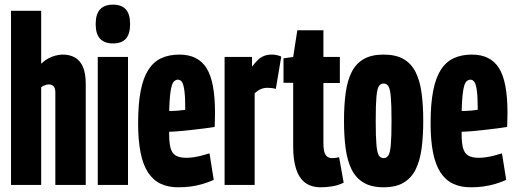

<svg xmlns="http://www.w3.org/2000/svg" viewBox="-20 -786 2191 816"><path d="M26.8 0V-740H155V-515.2Q168.8 -528.6 184.3 -537.1Q199.8 -545.6 216.1 -549.8Q232.5 -554 247 -554Q276.4 -554 298.3 -541.7Q320.2 -529.4 332.3 -502.1Q344.4 -474.9 344.4 -428.8V0H215.2V-393.2Q215.2 -412 207.4 -419.6Q199.6 -427.2 188.2 -427.2Q183.3 -427.2 177.2 -425.7Q171.2 -424.2 165.4 -421.6Q159.5 -419 155 -414.8V0Z M460.1 -601.4Q424.2 -601.4 405.4 -621.4Q386.6 -641.4 386.6 -683.5Q386.6 -726.3 405.4 -746.3Q424.2 -766.3 460.1 -766.3Q496.3 -766.3 514.6 -746.3Q532.9 -726.3 532.9 -683.5Q532.9 -641.4 515 -621.4Q497 -601.4 460.1 -601.4ZM395.5 0V-544H524V0Z M737 10Q694 10 661.8 -5.6Q629.6 -21.2 608.5 -54Q587.4 -86.8 577.2 -138.7Q567 -190.6 567 -262.2Q567 -343.2 577.8 -399.2Q588.6 -455.2 610.5 -489.3Q632.4 -523.4 665.5 -538.7Q698.6 -554 742.6 -554Q821.4 -554 857.6 -496.8Q893.8 -439.6 893.8 -306.8Q893.8 -298.2 893.3 -278.3Q892.8 -258.4 892.4 -246.6Q875.2 -243.6 850.5 -240.4Q825.8 -237.2 798.5 -234.2Q771.2 -231.2 745 -228.8Q718.8 -226.4 699 -226Q699 -222.8 699 -219.9Q699 -217 699 -213.8Q699 -178.8 704.9 -156.9Q710.8 -135 726.6 -125.2Q742.4 -115.4 771.6 -115.4Q787.2 -115.4 803.5 -117.8Q819.8 -120.2 836.7 -124.7Q853.6 -129.2 870.4 -134.2L888.4 -21.4Q864.2 -10.8 840.3 -3.8Q816.4 3.2 791.1 6.6Q765.8 10 737 10ZM699 -314.4Q707.4 -314.4 717.2 -314.7Q727 -315 736.5 -315.8Q746 -316.6 754.1 -317.7Q762.2 -318.8 767.4 -319.4Q767.4 -371.2 763.9 -398.9Q760.4 -426.6 753.6 -437Q746.8 -447.4 736 -447.4Q728.4 -447.4 721.6 -442.1Q714.8 -436.8 710.3 -422.9Q705.8 -409 703 -382.6Q700.2 -356.2 699 -314.4Z M1051.1 -544V-502.6Q1064.6 -520.5 1076.6 -531.8Q1088.5 -543 1102.6 -548.5Q1116.7 -554 1134.8 -554Q1143 -554 1152.8 -552.5Q1162.6 -551 1175.4 -545.6L1152.2 -408.2Q1142.2 -411.2 1132.5 -412Q1122.8 -412.8 1116.6 -412.8Q1102.3 -412.8 1089.7 -407.8Q1077 -402.8 1062.3 -389.5V0H934.5V-544Z M1343.8 10Q1302.6 10 1276.6 -9.9Q1250.6 -29.7 1238.3 -68.3Q1226 -106.8 1226 -162.6V-434H1184.9V-538L1226 -544L1243.6 -657.3H1354.5V-544H1424.4V-433.3H1354.5V-178Q1354.5 -140.7 1363.9 -127.4Q1373.3 -114 1391.4 -114Q1397.9 -114 1405.8 -115Q1413.7 -116 1421.2 -117.9L1440.6 -9.6Q1415 2.8 1389 6.4Q1362.9 10 1343.8 10Z M1442 -272.4Q1442 -338.6 1449.1 -391Q1456.2 -443.4 1474.5 -479.7Q1492.8 -516 1525.8 -535Q1558.8 -554 1610.4 -554Q1662 -554 1695 -535Q1728 -516 1746.3 -479.7Q1764.6 -443.4 1771.7 -391Q1778.8 -338.6 1778.8 -272.4Q1778.8 -206.8 1771.7 -154.4Q1764.6 -102 1746.3 -65.5Q1728 -29 1695 -9.5Q1662 10 1610.4 10Q1558.8 10 1525.8 -9.5Q1492.8 -29 1474.5 -65.5Q1456.2 -102 1449.1 -154.4Q1442 -206.8 1442 -272.4ZM1576.8 -272.4Q1576.8 -204 1579.9 -170Q1583 -136 1590.4 -125Q1597.8 -114 1610.4 -114Q1623 -114 1630.4 -125Q1637.8 -136 1640.9 -170Q1644 -204 1644 -272.4Q1644 -341.8 1640.9 -375.4Q1637.8 -409 1630.4 -420Q1623 -431 1610.4 -431Q1597.8 -431 1590.4 -420Q1583 -409 1579.9 -375.4Q1576.8 -341.8 1576.8 -272.4Z M1980 10Q1937 10 1904.8 -5.6Q1872.6 -21.2 1851.5 -54Q1830.4 -86.8 1820.2 -138.7Q1810 -190.6 1810 -262.2Q1810 -343.2 1820.8 -399.2Q1831.6 -455.2 1853.5 -489.3Q1875.4 -523.4 1908.5 -538.7Q1941.6 -554 1985.6 -554Q2064.4 -554 2100.6 -496.8Q2136.8 -439.6 2136.8 -306.8Q2136.8 -298.2 2136.3 -278.3Q2135.8 -258.4 2135.4 -246.6Q2118.2 -243.6 2093.5 -240.4Q2068.8 -237.2 2041.5 -234.2Q2014.2 -231.2 1988 -228.8Q1961.8 -226.4 1942 -226Q1942 -222.8 1942 -219.9Q1942 -217 1942 -213.8Q1942 -178.8 1947.9 -156.9Q1953.8 -135 1969.6 -125.2Q1985.4 -115.4 2014.6 -115.4Q2030.2 -115.4 2046.5 -117.8Q2062.8 -120.2 2079.7 -124.7Q2096.6 -129.2 2113.4 -134.2L2131.4 -21.4Q2107.2 -10.8 2083.3 -3.8Q2059.4 3.2 2034.1 6.6Q2008.8 10 1980 10ZM1942 -314.4Q1950.4 -314.4 1960.2 -314.7Q1970 -315 1979.5 -315.8Q1989 -316.6 1997.1 -317.7Q2005.2 -318.8 2010.4 -319.4Q2010.4 -371.2 2006.9 -398.9Q2003.4 -426.6 1996.6 -437Q1989.8 -447.4 1979 -447.4Q1971.4 -447.4 1964.6 -442.1Q1957.8 -436.8 1953.3 -422.9Q1948.8 -409 1946 -382.6Q1943.2 -356.2 1942 -314.4Z"/></svg>

Font: Georama ExtraCondensed Thin
Style: Regular
Weight: 100
Width: 2
Designer: Jean-Baptiste Levee
Foundry: Production Type
Version: Version 1.001